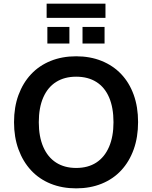

<svg xmlns="http://www.w3.org/2000/svg" viewBox="-20 -1024 835 1054"><path d="M398 10Q321 10 258 -15.5Q195 -41 150.5 -89Q106 -137 81.5 -204Q57 -271 57 -353Q57 -436 81.5 -502.5Q106 -569 150.5 -616.5Q195 -664 258 -689.5Q321 -715 398 -715Q475 -715 538 -689.5Q601 -664 645.5 -617Q690 -570 714 -503.5Q738 -437 738 -354Q738 -271 714 -204Q690 -137 645.5 -89Q601 -41 538 -15.5Q475 10 398 10ZM398 -102Q463 -102 508.5 -131.5Q554 -161 578.5 -217.5Q603 -274 603 -353Q603 -433 579 -489Q555 -545 509 -574Q463 -603 398 -603Q334 -603 288 -574Q242 -545 217.5 -489Q193 -433 193 -353Q193 -274 217.5 -217.5Q242 -161 288 -131.5Q334 -102 398 -102ZM236 -926V-1004H559V-926ZM240 -785V-876H361V-785ZM433 -785V-876H554V-785Z"/></svg>

Font: Nunito Sans 11pt
Style: Bold
Weight: 700
Version: Version 3.101;gftools[0.9.27]